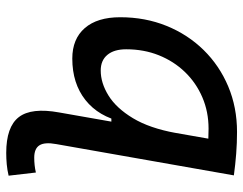

<svg xmlns="http://www.w3.org/2000/svg" viewBox="-103 -680 792 626"><g transform="rotate(-90 293.0 -367.0)"><path d="M175.8 9.8Q140.1 9.8 105 7.1Q69.8 4.4 34.2 -0.5L83 -95.2Q114.7 -83 186.5 -83Q241.7 -83 288.8 -103.3Q335.9 -123.5 371.1 -159.9Q406.2 -196.3 425.8 -245.1Q445.3 -293.9 445.3 -351.6Q445.3 -391.1 427.2 -412.8Q409.2 -434.6 376 -434.6Q335.4 -434.6 294.4 -409.2Q253.4 -383.8 220.7 -329.6Q188 -275.4 172.4 -189.5L191.4 -399.9H233.9L208.5 -362.8Q225.6 -441.4 279.8 -484.4Q334 -527.3 415 -527.3Q479 -527.3 514.4 -486.6Q549.8 -445.8 549.8 -371.1Q549.8 -289.6 521.7 -220.2Q493.7 -150.9 442.9 -99.1Q392.1 -47.4 324 -18.8Q255.9 9.8 175.8 9.8ZM107.4 -742.7Q192.4 -742.7 224.1 -701.7Q255.9 -660.6 239.3 -569.8L139.2 0L34.2 -0.5L136.2 -579.6Q143.1 -617.2 132.3 -634.3Q121.6 -651.4 91.8 -651.4Q79.6 -651.4 67.6 -650.1Q55.7 -648.9 43.5 -646L33.2 -734.9Q51.8 -739.3 70.3 -741Q88.9 -742.7 107.4 -742.7Z"/></g></svg>

Font: Cascadia Code
Style: Italic
Weight: 400
Italic angle: -10°
Designer: Aaron Bell
Foundry: Saja Typeworks
Version: Version 2407.024